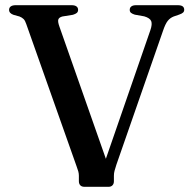

<svg xmlns="http://www.w3.org/2000/svg" viewBox="-20 -720 742 740"><path d="M480 -682Q480 -690.5 486.2 -695.2Q492.5 -700 505 -700H664.5Q678 -700 684 -695.5Q690 -691 690 -682.5Q690 -676 685.8 -671.8Q681.5 -667.5 670 -663.5L649.5 -656.5Q635.5 -651 626.2 -639.2Q617 -627.5 608 -600.5L428.5 -85Q424 -71 421.5 -61.8Q419 -52.5 419 -42.5V-21.5Q419 -11.5 413.5 -5.8Q408 0 398.5 0H305.5Q295 0 289.5 -5.8Q284 -11.5 284 -22V-43Q284 -51 281.8 -59.2Q279.5 -67.5 275 -79.5L81.5 -626.5Q77 -640.5 71 -646.5Q65 -652.5 55 -656.5L33 -662.5Q15 -668.5 15 -682Q15 -690.5 21.5 -695.2Q28 -700 41 -700H255.5Q268.5 -700 274.8 -695.2Q281 -690.5 281 -682Q281 -674.5 276 -670.2Q271 -666 261 -663L220.5 -656.5Q207.5 -653 204.8 -645Q202 -637 209 -617.5L403.5 -64L364 -38.5L559.5 -603.5Q567.5 -626.5 562.8 -638.5Q558 -650.5 536 -657L499.5 -663.5Q490 -666.5 485 -670.5Q480 -674.5 480 -682Z"/></svg>

Font: Fraunces 11pt
Style: Regular
Weight: 400
Version: Version 1.000;[b76b70a41]